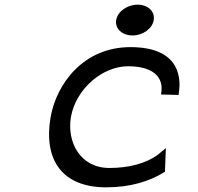

<svg xmlns="http://www.w3.org/2000/svg" viewBox="-20 -792 847 823"><path d="M548 -640C592 -640 633 -669 639 -706C645 -743 614 -772 570 -772C526 -772 484 -743 478 -706C472 -669 504 -640 548 -640ZM449 -72C323 -72 266 -184 284 -290C305 -411 419 -508 529 -508C626 -508 684 -469 671 -392L670 -387L746 -385V-390C761 -479 733 -590 539 -590C337 -590 222 -432 197 -290C165 -105 248 11 435 11C539 11 622 -15 684 -54L687 -56L691 -157L653 -126C604 -92 534 -72 449 -72Z"/></svg>

Font: Charger Monospace
Style: Regular
Weight: 400
Designer: Jasper
Foundry: Cannot Into Space Fonts
Version: Version 0.980